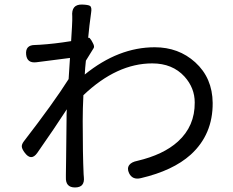

<svg xmlns="http://www.w3.org/2000/svg" viewBox="-20 -799 1027 845"><path d="M310 26Q268 26 270 -19Q270 -25 270 -31Q270 -58 271 -103Q272 -204 273 -280Q273 -284 273 -295Q274 -310 274 -318Q223 -239 144 -126Q117 -88 88 -128Q77 -143 76 -153Q75 -164 85 -177Q217 -348 282 -451Q283 -461 284 -482Q287 -524 288 -544Q263 -541 187 -531Q156 -527 140 -525Q99 -520 95 -559Q91 -601 134 -601Q147 -601 155 -602Q219 -606 293 -618Q298 -695 298 -709Q298 -718 298 -727Q293 -780 341 -779Q369 -778 376 -773Q385 -767 381 -743Q373 -687 368 -632L370 -633Q373 -633 375 -631Q383 -622 389 -609Q397 -594 392 -587Q372 -555 358 -532Q357 -522 355 -501Q354 -481 353 -471Q501 -591 661 -591Q766 -591 839 -525Q915 -456 916 -346Q917 -207 819 -118Q741 -48 600 -15Q563 -6 548 -37Q538 -58 549 -73Q559 -86 584 -91Q699 -118 763 -176Q838 -244 837 -348Q837 -412 792 -462Q739 -520 650 -520Q494 -520 347 -380Q344 -320 344 -267Q344 -120 348 -32Q348 -25 349 -20Q354 26 310 26Z"/></svg>

Font: GenSenRounded JP R
Style: Regular
Weight: 400
Version: Version 1.501;PS 1;hotconv 16.6.51;makeotf.lib2.5.65220